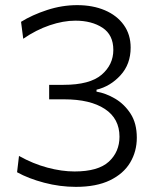

<svg xmlns="http://www.w3.org/2000/svg" viewBox="-20 -718 608 748"><path d="M275.5 10Q213.5 10 152 -6.2Q90.5 -22.5 46.5 -47L54 -110.5Q108.5 -80 164.5 -65Q220.5 -50 270.5 -50Q362.5 -50 404 -88.2Q445.5 -126.5 445.5 -185.5Q445.5 -256 388.5 -293.5Q331.5 -331 230.5 -331H171.5V-387.5H227.5Q330 -387.5 375.8 -426.8Q421.5 -466 421.5 -523.5Q421.5 -582 379.5 -609.8Q337.5 -637.5 273.5 -637.5Q226.5 -637.5 173.5 -619.5Q120.5 -601.5 70.5 -567L62 -633Q105.5 -660 163.5 -679Q221.5 -698 280.5 -698Q341.5 -698 388.5 -678Q435.5 -658 462.2 -620.8Q489 -583.5 489 -532.5Q489 -468 449.5 -424.8Q410 -381.5 356 -368.5V-361Q392 -355 428.2 -333.8Q464.5 -312.5 488.8 -275Q513 -237.5 513 -181.5Q513 -128 487 -84.5Q461 -41 408.2 -15.5Q355.5 10 275.5 10Z"/></svg>

Font: Heraclito Light
Style: Regular
Weight: 300
Designer: Kostas Bartsokas (font) & Cristiano Sobral (main changes)
Foundry: Kostas Bartsokas (font) & Cristiano Sobral (main changes)
Version: Version 1.00;July 8, 2020;FontCreator 13.0.0.2655 64-bit